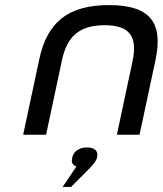

<svg xmlns="http://www.w3.org/2000/svg" viewBox="-20 -529 640 754"><path d="M134 -295 71 0H161L223 -291C243 -388 294 -430 391 -430C487 -430 521 -388 501 -291L439 0H528L591 -295C622 -444 566 -509 408 -509C250 -509 165 -444 134 -295ZM226 205H259L320 144C342 122 357 106 361 90V89C367 65 353 50 322 50C291 50 269 65 264 89V90C259 107 264 119 280 125Z"/></svg>

Font: LT Wave Mono
Style: Italic
Weight: 400
Designer: Daniel Lyons
Version: Version 2.5 (Glyphs App)